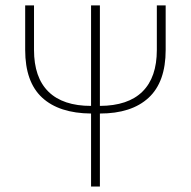

<svg xmlns="http://www.w3.org/2000/svg" viewBox="-20 -680 696 700"><path d="M312 0V-266.1Q195.3 -267.1 133.5 -324.2Q71.8 -381.3 71.8 -498V-660.2H104V-498Q104 -397.5 156.7 -345.7Q209.5 -293.9 312 -293.9V-660.2H344.2V-293.9Q447.3 -294.4 499.5 -346.2Q551.8 -397.9 551.8 -498V-660.2H584V-498Q584 -380.9 521.7 -323.5Q459.5 -266.1 344.2 -266.1V0Z"/></svg>

Font: Source Sans 3 ExtraLight
Style: Regular
Weight: 200
Designer: Paul D. Hunt
Foundry: Adobe
Version: Version 3.052;hotconv 1.1.0;makeotfexe 2.6.0